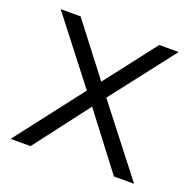

<svg xmlns="http://www.w3.org/2000/svg" viewBox="-100 -625 725 725"><g transform="rotate(20 263.0 -262.5)"><path d="M15 0 237 -288 236 -253 25 -525H105L278 -300L248 -301L421 -525H499L286 -250L287 -288L511 0H430L247 -240L275 -236L95 0Z"/></g></svg>

Font: MOST Montserrat
Style: Regular
Weight: 400
Designer: Julieta Ulanovsky
Foundry: Julieta Ulanovsky
Version: Version 8.000;March 11, 2024;FontCreator 15.0.0.2926 64-bit